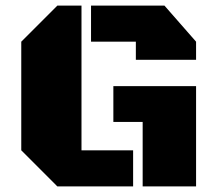

<svg xmlns="http://www.w3.org/2000/svg" viewBox="-20 -668 770 688"><path d="M272 -129.4H457V0H185.5L56.2 -129.4V-518.6L185.5 -647.9H272ZM386.2 -359.4H682.6V0H491.2V-231H386.2ZM306.2 -518.6V-647.9H569.3L682.6 -518.6V-453.6H466.8V-518.6Z"/></svg>

Font: Black Ops One
Style: Regular
Weight: 400
Designer: James Grieshaber
Foundry: James Grieshaber
Version: Version 1.002